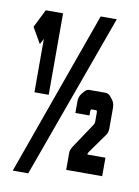

<svg xmlns="http://www.w3.org/2000/svg" viewBox="-89 -793 666 918"><g transform="rotate(10 244.0 -334.5)"><path d="M402.3 -734.4 113.3 64.5H38.1L324.2 -734.4ZM60.5 -717.8H144.5V-322.3H75.2V-581.1L60.5 -553.7L16.6 -629.9ZM289.1 16.6V-66.4Q289.1 -81.1 300.8 -98.6L380.9 -218.8Q385.7 -225.6 385.7 -234.4V-279.3Q385.7 -289.1 378.9 -289.1H360.4Q353.5 -289.1 353.5 -279.3V-258.8H285.2V-315.4Q285.2 -337.9 297.9 -353.5L305.7 -363.3Q318.4 -378.9 330.1 -378.9H412.1Q425.8 -378.9 438.5 -362.3L445.3 -353.5Q458 -336.9 458 -315.4V-213.9Q458 -195.3 449.2 -182.6L380.9 -86.9Q376 -80.1 376 -73.2H463.9V16.6Z"/></g></svg>

Font: Vancouver Drive
Style: Bold
Weight: 700
Designer: Valery Zaveryaev
Foundry: Cyreal (www.cyreal.org)
Version: Version 1.01